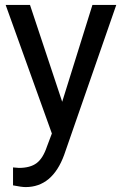

<svg xmlns="http://www.w3.org/2000/svg" viewBox="-20 -548 497 781"><path d="M84 213Q68 213 33 206V133Q45 134 57 135Q103 135 129 115.5Q155 96 171 48L191 -5L3 -528H102L233 -134L356 -528H453L241 82Q193 213 84 213Z"/></svg>

Font: Freesentation 5 Medium
Style: Regular
Weight: 500
Designer: glyphs from Roboto by Christian Robertson / Hangul glyphs from Noto Sans CJK(Source Han Sans) by Jang Soo-young and Kang
Foundry: PT&
Version: Version 2.001